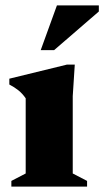

<svg xmlns="http://www.w3.org/2000/svg" viewBox="-20 -690 386 710"><path d="M256.5 -451 249 -334.5V-48.5L302 -21V0H22V-21L75 -48.5V-326.5Q63 -344 48 -356Q33 -368 14.5 -377.5V-399L227 -451ZM130.5 -504.5 190.5 -670H345.5V-647.5L180 -504.5Z"/></svg>

Font: Newsreader Text ExtraBold
Style: Regular
Weight: 800
Designer: Hugues Gentile
Foundry: Production Type
Version: Version 1.001